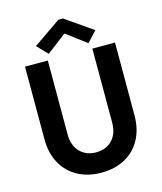

<svg xmlns="http://www.w3.org/2000/svg" viewBox="-135 -1036 966 1143"><g transform="rotate(-15 348.0 -465.0)"><path d="M70.3 -271.5V-719.7H210.9V-261.7Q210.9 -218.3 228 -185.8Q245.1 -153.3 276.1 -135.3Q307.1 -117.2 347.7 -117.2Q389.6 -117.2 420.7 -135.3Q451.7 -153.3 468.5 -186Q485.4 -218.8 485.4 -261.7V-719.7H625V-271.5Q625 -187.5 591.1 -124.3Q557.1 -61 494.4 -26.6Q431.6 7.8 347.7 7.8Q264.6 7.8 201.9 -26.6Q139.2 -61 104.7 -124.3Q70.3 -187.5 70.3 -271.5ZM165 -821.3 335 -938.5H362.3L531.2 -821.3L471.7 -756.8L349.6 -848.6H346.7L226.6 -756.8Z"/></g></svg>

Font: Reddit Sans Fudge
Style: Bold
Weight: 700
Designer: Stephen Hutchings
Foundry: Reddit
Version: Version 1.013